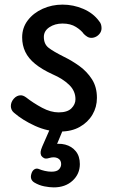

<svg xmlns="http://www.w3.org/2000/svg" viewBox="-20 -562 496 832"><path d="M409 -471Q416 -463 418 -455Q420 -447 420 -440Q420 -428 413.5 -418.5Q407 -409 397 -403.5Q387 -398 376 -398Q366 -398 358 -403Q350 -408 343 -415Q333 -430 309.5 -445Q286 -460 251 -460Q218 -460 194 -444Q170 -428 170 -402Q170 -371 190.5 -355Q211 -339 257 -316Q292 -299 324.5 -275.5Q357 -252 378.5 -218.5Q400 -185 400 -138Q400 -98 380.5 -65Q361 -32 325.5 -12Q290 8 241 8Q186 8 132 -16.5Q78 -41 40 -74Q33 -80 30 -87.5Q27 -95 27 -102Q27 -120 40 -134.5Q53 -149 70 -149Q75 -149 80.5 -147Q86 -145 93 -140Q125 -115 162.5 -95Q200 -75 234 -75Q272 -75 289.5 -92.5Q307 -110 307 -132Q307 -168 279.5 -194.5Q252 -221 208 -240Q162 -261 132.5 -285Q103 -309 89.5 -337.5Q76 -366 76 -400Q76 -442 100.5 -474Q125 -506 165 -524Q205 -542 251 -542Q298 -542 341 -523.5Q384 -505 409 -471ZM213 250Q195 250 172 245.5Q149 241 129 229Q119 223 115.5 213.5Q112 204 116 191Q120 177 129.5 171.5Q139 166 150 171Q159 175 174 178.5Q189 182 203 182Q226 182 235.5 172Q245 162 245 149Q245 131 230 123.5Q215 116 192 123Q179 127 171.5 123.5Q164 120 159 113Q155 105 156 96Q157 87 163 73L195 0H253L221 77L199 66Q234 57 262.5 64.5Q291 72 308.5 93.5Q326 115 326 149Q326 192 294.5 221Q263 250 213 250Z"/></svg>

Font: Playpen Sans Deva
Style: Regular
Weight: 400
Designer: Pooja Saxena, Gunjan Panchal, Laura Meseguer, Veronika Burian, José Scaglione
Foundry: TypeTogether
Version: Version 2.000